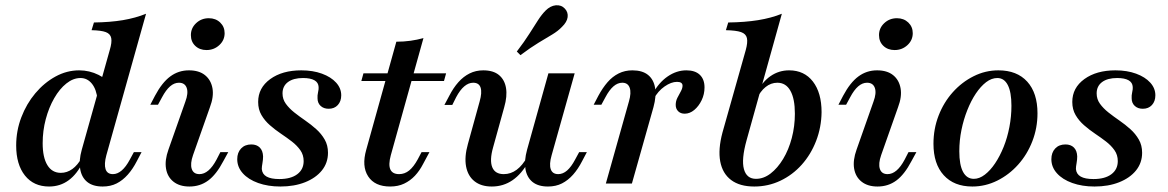

<svg xmlns="http://www.w3.org/2000/svg" viewBox="-20 -693 4409 725"><path d="M367.7 11.3Q330.6 11.3 309.3 -6Q287.9 -23.4 282.7 -55.2Q277.4 -87.1 288.7 -127.4L394.4 -504Q403.2 -533.1 400 -549.2Q396.8 -565.3 379.4 -571.8Q362.1 -578.2 325.8 -579L334.7 -608.1Q396 -608.9 444 -616.9Q491.9 -625 531.5 -641.1L381.5 -106.5Q372.6 -73.4 378.6 -54.4Q384.7 -35.5 406.5 -35.5Q423.4 -35.5 439.5 -49.2Q455.6 -62.9 470.2 -90.3L485.5 -118.5H514.5L496.8 -84.7Q481.5 -54.8 462.5 -33.5Q443.5 -12.1 420.6 -0.4Q397.6 11.3 367.7 11.3ZM165.3 11.3Q107.3 11.3 74.2 -30.2Q41.1 -71.8 41.1 -143.5Q41.1 -199.2 60.5 -250Q79.8 -300.8 113.3 -340.7Q146.8 -380.6 189.5 -404Q232.3 -427.4 279 -427.4Q317.7 -427.4 352.4 -410.1Q387.1 -392.7 415.3 -360.5L348.4 -316.1Q344.4 -355.6 327 -377Q309.7 -398.4 283.9 -398.4Q256.5 -398.4 230.6 -377.8Q204.8 -357.3 184.7 -322.2Q164.5 -287.1 152.8 -243.1Q141.1 -199.2 141.1 -152.4Q141.1 -98.4 158.9 -69.4Q176.6 -40.3 209.7 -40.3Q233.1 -40.3 253.2 -54.8Q273.4 -69.4 289.5 -98.4L293.5 -82.3Q271.8 -36.3 239.5 -12.5Q207.3 11.3 165.3 11.3Z M695.2 11.3Q658.1 11.3 635.1 -6.9Q612.1 -25 606.9 -56.5Q601.6 -87.9 616.1 -128.2L679.8 -308.9Q691.9 -341.1 685.1 -360.9Q678.2 -380.6 655.6 -380.6Q637.9 -380.6 622.2 -366.9Q606.5 -353.2 591.9 -325.8L576.6 -297.6H547.6L565.3 -331.5Q591.9 -381.5 623 -404.4Q654 -427.4 693.5 -427.4Q731.5 -427.4 754 -409.3Q776.6 -391.1 782.3 -359.7Q787.9 -328.2 772.6 -287.9L708.9 -107.3Q697.6 -75 704 -55.2Q710.5 -35.5 733.1 -35.5Q768.5 -35.5 797.6 -90.3L812.1 -118.5H841.9L823.4 -84.7Q796.8 -33.9 766.1 -11.3Q735.5 11.3 695.2 11.3ZM759.7 -504Q733.9 -504 717.3 -519.8Q700.8 -535.5 700.8 -560.5Q700.8 -587.1 720.6 -605.6Q740.3 -624.2 768.5 -624.2Q794.4 -624.2 811.3 -608.1Q828.2 -591.9 828.2 -567.7Q828.2 -541.1 808.1 -522.6Q787.9 -504 759.7 -504Z M1038.7 11.3Q991.9 11.3 954.8 -2Q917.7 -15.3 896.8 -38.7Q875.8 -62.1 875.8 -91.9Q875.8 -116.9 890.3 -132.3Q904.8 -147.6 929 -147.6Q949.2 -147.6 960.9 -135.9Q972.6 -124.2 973.4 -102.4Q973.4 -90.3 971 -77Q968.5 -63.7 968.5 -54.8Q970.2 -35.5 986.7 -26.2Q1003.2 -16.9 1034.7 -16.9Q1078.2 -16.9 1102.4 -35.1Q1126.6 -53.2 1126.6 -84.7Q1126.6 -108.1 1114.1 -125.8Q1101.6 -143.5 1082.3 -158.5Q1062.9 -173.4 1040.7 -188.3Q1018.5 -203.2 999.2 -220.2Q979.8 -237.1 967.3 -258.5Q954.8 -279.8 954.8 -308.1Q954.8 -361.3 1000.4 -394.4Q1046 -427.4 1117.7 -427.4Q1161.3 -427.4 1195.6 -414.9Q1229.8 -402.4 1249.2 -381Q1268.5 -359.7 1268.5 -333.1Q1268.5 -310.5 1255.6 -296.4Q1242.7 -282.3 1221 -282.3Q1202.4 -282.3 1190.7 -293.1Q1179 -304 1179 -321.8Q1178.2 -332.3 1181 -344.8Q1183.9 -357.3 1183.1 -364.5Q1182.3 -381.5 1167.3 -389.9Q1152.4 -398.4 1124.2 -398.4Q1087.9 -398.4 1067.3 -383.1Q1046.8 -367.7 1046.8 -340.3Q1046.8 -318.5 1059.3 -301.2Q1071.8 -283.9 1091.1 -268.5Q1110.5 -253.2 1132.7 -237.9Q1154.8 -222.6 1174.2 -205.2Q1193.5 -187.9 1206 -166.1Q1218.5 -144.4 1218.5 -116.1Q1218.5 -78.2 1195.6 -49.6Q1172.6 -21 1131.9 -4.8Q1091.1 11.3 1038.7 11.3Z M1453.2 11.3Q1395.2 11.3 1370.2 -27Q1345.2 -65.3 1362.9 -127.4L1476.6 -535.5Q1504.8 -535.5 1530.2 -539.1Q1555.6 -542.7 1579 -549.2L1455.6 -106.5Q1446 -71 1454 -53.2Q1462.1 -35.5 1487.1 -35.5Q1508.1 -35.5 1525 -49.2Q1541.9 -62.9 1557.3 -91.1L1571.8 -118.5H1601.6L1577.4 -73.4Q1564.5 -48.4 1546.8 -29.4Q1529 -10.5 1506 0.4Q1483.1 11.3 1453.2 11.3ZM1344.4 -387.1 1352.4 -416.1H1664.5L1656.5 -387.1Z M1837.1 11.3Q1796.8 11.3 1771.8 -8.5Q1746.8 -28.2 1739.9 -64.5Q1733.1 -100.8 1746.8 -149.2L1791.1 -309.7Q1800.8 -343.5 1794.8 -362.1Q1788.7 -380.6 1766.9 -380.6Q1749.2 -380.6 1733.1 -366.9Q1716.9 -353.2 1702.4 -325.8L1687.9 -296.8H1658.1L1676.6 -331.5Q1691.9 -361.3 1710.9 -382.7Q1729.8 -404 1753.2 -415.7Q1776.6 -427.4 1804.8 -427.4Q1842.7 -427.4 1864.1 -409.7Q1885.5 -391.9 1890.7 -360.9Q1896 -329.8 1883.9 -287.9L1841.9 -136.3Q1828.2 -87.9 1838.7 -61.7Q1849.2 -35.5 1882.3 -35.5Q1908.9 -35.5 1931 -52Q1953.2 -68.5 1971 -100.8L1975.8 -83.1Q1950 -36.3 1915.3 -12.5Q1880.6 11.3 1837.1 11.3ZM2049.2 11.3Q2012.1 11.3 1990.7 -6Q1969.4 -23.4 1964.1 -54.8Q1958.9 -86.3 1970.2 -127.4L2050.8 -416.1H2150L2062.9 -106.5Q2053.2 -72.6 2059.7 -54Q2066.1 -35.5 2087.9 -35.5Q2105.6 -35.5 2121.4 -49.2Q2137.1 -62.9 2151.6 -90.3L2166.9 -118.5H2196L2178.2 -84.7Q2162.9 -54.8 2144 -33.5Q2125 -12.1 2102 -0.4Q2079 11.3 2049.2 11.3ZM1945.2 -484.7 1931.5 -498.4Q1960.5 -536.3 1979 -565.7Q1997.6 -595.2 2011.7 -616.9Q2025.8 -638.7 2040.3 -653.2Q2058.1 -671 2078.6 -673Q2099.2 -675 2112.9 -660.5Q2125.8 -646.8 2123.4 -628.2Q2121 -609.7 2101.6 -591.1Q2087.1 -575.8 2064.9 -562.5Q2042.7 -549.2 2013.3 -531.5Q1983.9 -513.7 1945.2 -484.7Z M2267.7 0 2354.8 -309.7Q2364.5 -342.7 2357.7 -361.7Q2350.8 -380.6 2329.8 -380.6Q2312.1 -380.6 2296.4 -366.9Q2280.6 -353.2 2266.1 -325.8L2250.8 -297.6H2221.8L2239.5 -331.5Q2255.6 -361.3 2274.2 -382.7Q2292.7 -404 2316.1 -415.7Q2339.5 -427.4 2367.7 -427.4Q2405.6 -427.4 2427 -410.1Q2448.4 -392.7 2453.6 -361.3Q2458.9 -329.8 2447.6 -288.7L2366.1 0ZM2565.3 -263.7Q2550 -263.7 2540.7 -273Q2531.5 -282.3 2531.5 -296.8Q2531.5 -311.3 2537.9 -323.8Q2544.4 -336.3 2550.8 -348Q2557.3 -359.7 2557.3 -369.4Q2557.3 -383.9 2536.3 -383.9Q2514.5 -383.9 2489.5 -366.5Q2464.5 -349.2 2448.4 -319.4L2444.4 -338.7Q2467.7 -381.5 2501.2 -404.4Q2534.7 -427.4 2571.8 -427.4Q2604.8 -427.4 2622.6 -410.5Q2640.3 -393.5 2640.3 -362.9Q2640.3 -337.1 2629.4 -314.5Q2618.5 -291.9 2601.6 -277.8Q2584.7 -263.7 2565.3 -263.7Z M2828.2 11.3Q2773.4 11.3 2740.7 -13.3Q2708.1 -37.9 2699.6 -83.5Q2691.1 -129 2708.1 -192.7L2796 -504Q2804 -533.1 2800.4 -549.2Q2796.8 -565.3 2778.2 -571.8Q2759.7 -578.2 2721 -579L2729.8 -608.1Q2792.7 -608.9 2842.7 -616.9Q2892.7 -625 2932.3 -641.1L2799.2 -163.7Q2779 -91.1 2789.1 -54.4Q2799.2 -17.7 2834.7 -17.7Q2863.7 -17.7 2889.9 -37.9Q2916.1 -58.1 2937.1 -92.7Q2958.1 -127.4 2969.8 -171.8Q2981.5 -216.1 2981.5 -263.7Q2981.5 -320.2 2964.5 -350.4Q2947.6 -380.6 2915.3 -380.6Q2891.1 -380.6 2871 -364.5Q2850.8 -348.4 2837.1 -318.5L2837.9 -342.7Q2858.1 -383.9 2889.5 -405.6Q2921 -427.4 2959.7 -427.4Q3016.9 -427.4 3049.6 -385.1Q3082.3 -342.7 3082.3 -269.4Q3081.5 -212.1 3061.7 -160.9Q3041.9 -109.7 3007.3 -71Q2972.6 -32.3 2926.6 -10.5Q2880.6 11.3 2828.2 11.3Z M3293.5 11.3Q3256.5 11.3 3233.5 -6.9Q3210.5 -25 3205.2 -56.5Q3200 -87.9 3214.5 -128.2L3278.2 -308.9Q3290.3 -341.1 3283.5 -360.9Q3276.6 -380.6 3254 -380.6Q3236.3 -380.6 3220.6 -366.9Q3204.8 -353.2 3190.3 -325.8L3175 -297.6H3146L3163.7 -331.5Q3190.3 -381.5 3221.4 -404.4Q3252.4 -427.4 3291.9 -427.4Q3329.8 -427.4 3352.4 -409.3Q3375 -391.1 3380.6 -359.7Q3386.3 -328.2 3371 -287.9L3307.3 -107.3Q3296 -75 3302.4 -55.2Q3308.9 -35.5 3331.5 -35.5Q3366.9 -35.5 3396 -90.3L3410.5 -118.5H3440.3L3421.8 -84.7Q3395.2 -33.9 3364.5 -11.3Q3333.9 11.3 3293.5 11.3ZM3358.1 -504Q3332.3 -504 3315.7 -519.8Q3299.2 -535.5 3299.2 -560.5Q3299.2 -587.1 3319 -605.6Q3338.7 -624.2 3366.9 -624.2Q3392.7 -624.2 3409.7 -608.1Q3426.6 -591.9 3426.6 -567.7Q3426.6 -541.1 3406.5 -522.6Q3386.3 -504 3358.1 -504Z M3651.6 11.3Q3582.3 11.3 3543.5 -31.5Q3504.8 -74.2 3504.8 -150Q3504.8 -206.5 3524.2 -256.5Q3543.5 -306.5 3577.8 -344.8Q3612.1 -383.1 3656.5 -405.2Q3700.8 -427.4 3750 -427.4Q3820.2 -427.4 3858.9 -384.7Q3897.6 -341.9 3897.6 -265.3Q3897.6 -209.7 3878.2 -159.7Q3858.9 -109.7 3824.6 -71.4Q3790.3 -33.1 3745.6 -10.9Q3700.8 11.3 3651.6 11.3ZM3657.3 -17.7Q3678.2 -17.7 3698.8 -33.5Q3719.4 -49.2 3737.5 -76.2Q3755.6 -103.2 3769.8 -138.3Q3783.9 -173.4 3791.5 -213.3Q3799.2 -253.2 3799.2 -293.5Q3799.2 -345.2 3785.5 -371.8Q3771.8 -398.4 3746 -398.4Q3724.2 -398.4 3703.6 -382.7Q3683.1 -366.9 3664.9 -339.9Q3646.8 -312.9 3632.7 -277.4Q3618.5 -241.9 3610.5 -202.4Q3602.4 -162.9 3602.4 -121.8Q3602.4 -70.2 3616.5 -44Q3630.6 -17.7 3657.3 -17.7Z M4112.9 11.3Q4066.1 11.3 4029 -2Q3991.9 -15.3 3971 -38.7Q3950 -62.1 3950 -91.9Q3950 -116.9 3964.5 -132.3Q3979 -147.6 4003.2 -147.6Q4023.4 -147.6 4035.1 -135.9Q4046.8 -124.2 4047.6 -102.4Q4047.6 -90.3 4045.2 -77Q4042.7 -63.7 4042.7 -54.8Q4044.4 -35.5 4060.9 -26.2Q4077.4 -16.9 4108.9 -16.9Q4152.4 -16.9 4176.6 -35.1Q4200.8 -53.2 4200.8 -84.7Q4200.8 -108.1 4188.3 -125.8Q4175.8 -143.5 4156.5 -158.5Q4137.1 -173.4 4114.9 -188.3Q4092.7 -203.2 4073.4 -220.2Q4054 -237.1 4041.5 -258.5Q4029 -279.8 4029 -308.1Q4029 -361.3 4074.6 -394.4Q4120.2 -427.4 4191.9 -427.4Q4235.5 -427.4 4269.8 -414.9Q4304 -402.4 4323.4 -381Q4342.7 -359.7 4342.7 -333.1Q4342.7 -310.5 4329.8 -296.4Q4316.9 -282.3 4295.2 -282.3Q4276.6 -282.3 4264.9 -293.1Q4253.2 -304 4253.2 -321.8Q4252.4 -332.3 4255.2 -344.8Q4258.1 -357.3 4257.3 -364.5Q4256.5 -381.5 4241.5 -389.9Q4226.6 -398.4 4198.4 -398.4Q4162.1 -398.4 4141.5 -383.1Q4121 -367.7 4121 -340.3Q4121 -318.5 4133.5 -301.2Q4146 -283.9 4165.3 -268.5Q4184.7 -253.2 4206.9 -237.9Q4229 -222.6 4248.4 -205.2Q4267.7 -187.9 4280.2 -166.1Q4292.7 -144.4 4292.7 -116.1Q4292.7 -78.2 4269.8 -49.6Q4246.8 -21 4206 -4.8Q4165.3 11.3 4112.9 11.3Z"/></svg>

Font: Playfair 5pt SemiExpanded Light SemiBold
Style: Italic
Weight: 600
Italic angle: -15.6°
Version: Version 2.001;gftools[0.9.30]